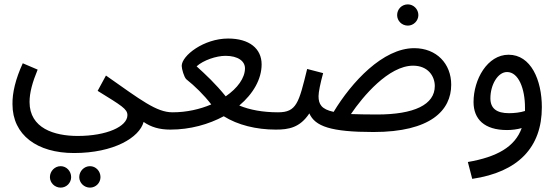

<svg xmlns="http://www.w3.org/2000/svg" viewBox="-20 -587 2542 877"><path d="M37 -111C37 30 150 112 318 112C500 112 617 41 636 -30C669 -7 707 5 758 5C790 5 808 -15 808 -37C808 -58 796 -74 768 -74C695 -74 625 -129 464 -242L426 -172C536 -104 562 -89 562 -61C562 -9 467 34 335 34C228 34 115 -1 115 -121C115 -164 128 -211 152 -269L84 -298C51 -226 36 -163 37 -111ZM391 270C418 270 439 248 439 222C439 195 418 172 391 172C364 172 342 195 342 222C342 248 364 270 391 270ZM257 270C284 270 305 248 305 222C305 195 284 172 257 172C230 172 208 195 208 222C208 248 230 270 257 270Z M758 5C849 5 933 -19 1002 -56C1066 -16 1150 5 1240 5C1270 5 1290 -13 1290 -37C1290 -59 1277 -74 1250 -74C1181 -74 1121 -85 1073 -105C1137 -159 1175 -226 1175 -293C1175 -365 1119 -411 1022 -411C911 -411 810 -333 810 -286C810 -272 821 -234 831 -225C870 -194 911 -154 945 -110C893 -88 833 -74 768 -74ZM878 -284C909 -312 968 -332 1010 -332C1068 -332 1099 -307 1099 -275C1099 -231 1065 -184 1011 -147C964 -205 920 -246 878 -284Z M1843 -470C1869 -470 1891 -492 1891 -518C1891 -545 1869 -567 1843 -567C1815 -567 1794 -545 1794 -518C1794 -492 1815 -470 1843 -470ZM1686 16C1947 16 2041 -83 2041 -200C2041 -296 1974 -367 1872 -367C1729 -367 1586 -212 1504 -76C1448 -88 1435 -111 1435 -148C1435 -166 1443 -206 1456 -253L1383 -272C1345 -117 1335 -74 1250 -74L1240 5C1299 5 1350 -4 1393 -69C1419 -10 1491 16 1686 16ZM1867 -287C1935 -287 1966 -239 1966 -194C1966 -109 1872 -64 1702 -64C1655 -64 1616 -65 1583 -66C1637 -146 1755 -287 1867 -287Z M2137 230C2347 199 2455 86 2455 -97C2455 -222 2405 -337 2303 -337C2206 -337 2143 -224 2143 -121C2143 -43 2192 7 2296 7C2318 7 2342 4 2363 -2C2332 84 2250 130 2117 153ZM2220 -138C2220 -200 2254 -258 2296 -258C2349 -258 2378 -181 2378 -96C2378 -91 2378 -85 2378 -80C2356 -73 2329 -70 2305 -70C2248 -70 2220 -92 2220 -138Z"/></svg>

Font: Noto Sans Arabic UI SmCn
Style: Regular
Weight: 400
Width: 4
Designer: Monotype Design Team, Nadine Chahine and Nizar Qandah
Foundry: Monotype Imaging Inc.
Version: Version 2.010